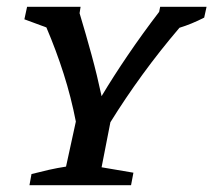

<svg xmlns="http://www.w3.org/2000/svg" viewBox="-20 -547 630 567"><path d="M67 0 73 -33Q100 -40 124.5 -45.5Q149 -51 175 -55L204 -188Q190 -260 168 -329Q146 -398 117 -466L52 -490L60 -527H218L215 -508Q234 -445 250.5 -384.5Q267 -324 280 -263Q314 -320 357.5 -384Q401 -448 450 -512L453 -527H590L583 -495Q546 -476 510 -465Q452 -397 401 -327Q350 -257 306 -186L280 -53L374 -37L367 0Z"/></svg>

Font: Piazzolla SC Medium
Style: Italic
Weight: 500
Italic angle: -11.3°
Designer: Juan Pablo del Peral
Foundry: Huerta Tipografica
Version: Version 1.330